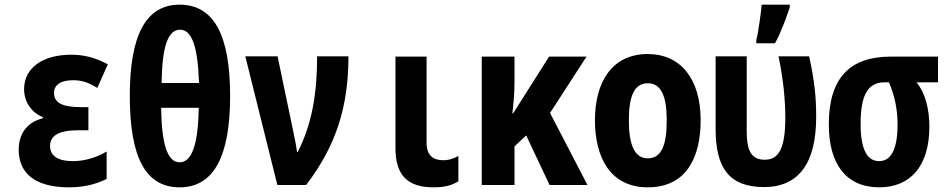

<svg xmlns="http://www.w3.org/2000/svg" viewBox="-20 -791 4040 821"><path d="M275 10C336 10 389 -2 436 -26V-143C390 -116 341 -102 291 -102C230 -102 194 -123 194 -167C194 -208 227 -234 314 -234H358V-333H323C252 -333 211 -349 211 -393C211 -430 242 -448 293 -448C332 -448 361 -437 396 -415L441 -516C385 -546 337 -557 284 -557C162 -557 83 -500 83 -410C83 -349 121 -307 163 -290V-285C108 -272 60 -231 60 -150C60 -56 123 10 275 10Z M748 10C892 10 964 -118 964 -381C964 -644 893 -771 748 -771C605 -771 535 -643 535 -381C535 -115 604 10 748 10ZM831 -436H671C673 -591 698 -664 750 -664C801 -664 826 -590 831 -436ZM748 -97C696 -97 671 -175 669 -330H830C827 -174 801 -97 748 -97Z M1166 0H1289C1417 -167 1470 -335 1470 -550H1336C1336 -394 1315 -262 1253 -141H1250C1247 -167 1241 -196 1234 -229L1167 -550H1029Z M1834 10C1880 10 1912 2 1940 -16V-124C1920 -113 1901 -106 1875 -106C1839 -106 1804 -120 1804 -181V-549H1671V-158C1671 -40 1724 10 1834 10Z M2040 0H2180V-165L2230 -212L2330 0H2492L2332 -308L2488 -549H2328L2226 -388C2207 -358 2190 -332 2174 -306H2171C2176 -349 2180 -394 2180 -439V-549H2040Z M2750 10C2921 10 2976 -127 2976 -276C2976 -458 2887 -560 2750 -560C2596 -560 2524 -439 2524 -277C2524 -123 2586 10 2750 10ZM2750 -114C2694 -114 2669 -170 2669 -277C2669 -383 2694 -435 2750 -435C2806 -435 2831 -382 2831 -277C2831 -169 2808 -114 2750 -114Z M3214 -620V-606H3294C3321 -655 3340 -711 3357 -759V-771H3237C3235 -744 3222 -647 3214 -620ZM3246 9C3393 9 3470 -90 3470 -291C3470 -378 3463 -444 3440 -550H3309C3329 -454 3338 -367 3338 -288C3338 -160 3312 -108 3250 -108C3191 -108 3173 -149 3173 -230V-550H3040V-240C3040 -71 3099 8 3246 9Z M3740 10C3872 10 3954 -80 3954 -249C3954 -322 3938 -392 3899 -439H3991V-549H3790C3615 -549 3524 -459 3524 -259C3524 -91 3597 10 3740 10ZM3739 -102C3689 -102 3660 -150 3660 -261C3660 -383 3690 -439 3762 -439H3781C3806 -383 3818 -321 3818 -260C3818 -154 3791 -102 3739 -102Z"/></svg>

Font: Noto Sans Mono ExtraCondensed ExtraBold
Style: Regular
Weight: 800
Width: 2
Designer: Monotype Design Team
Foundry: Monotype Imaging Inc.
Version: Version 2.014